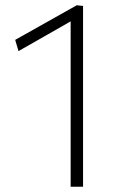

<svg xmlns="http://www.w3.org/2000/svg" viewBox="-20 -707 454 727"><path d="M50 -513.5 37.5 -556Q96 -589 154 -621.5Q212 -654 270.5 -687L270 -639Q215 -607.5 160.2 -576.2Q105.5 -545 50 -513.5ZM247.5 0Q247.5 -56 247.5 -107.8Q247.5 -159.5 247.5 -220.5V-443Q247.5 -497.5 247.5 -552.2Q247.5 -607 247.5 -662L270.5 -687L294.5 -684.5Q294.5 -630 294.5 -570.5Q294.5 -511 294.5 -447V-220.5Q294.5 -159.5 294.5 -107.8Q294.5 -56 294.5 0Z"/></svg>

Font: Commissioner Thin ExtraLight
Style: Regular
Weight: 250
Version: Version 1.000